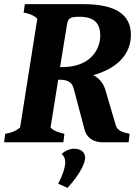

<svg xmlns="http://www.w3.org/2000/svg" viewBox="-25 -687 676 927"><path d="M-5 0H281L286 -41C254 -48 232 -57 219 -71L256 -302H264C293 -302 321 -295 330 -262L382 -66C391 -22 426 0 470 0H596L601 -41C565 -48 541 -57 534 -82L484 -252C474 -287 452 -311 425 -324C528 -353 607 -415 607 -519C607 -617 533 -667 377 -667H95L89 -626C117 -622 144 -610 155 -596L72 -71C51 -55 33 -46 0 -41ZM265 -363 298 -566C304 -600 312 -606 360 -606C436 -606 459 -568 459 -515C459 -448 411 -363 275 -363ZM301 220C349 168 386 109 386 74C386 48 365 31 333 31C312 31 286 42 273 57C285 68 290 80 290 96C290 121 277 160 256 200Z"/></svg>

Font: Caladea
Style: Bold Italic
Weight: 700
Italic angle: -9°
Designer: Carolina Giovagnoli and Andres Torresi
Foundry: Carolina Giovagnoli & Andres Torresi
Version: Version 1.001;hotconv 1.0.109;makeotfexe 2.5.65596